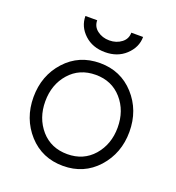

<svg xmlns="http://www.w3.org/2000/svg" viewBox="-130 -804 844 920"><g transform="rotate(20 292.0 -344.0)"><path d="M293 -452Q375 -452 426 -394Q477 -336 477 -250Q477 -165 426 -106Q375 -48 293 -48Q210 -48 159 -106Q108 -165 108 -250Q108 -336 159 -394Q210 -452 293 -452ZM293 -512Q186 -512 117 -436Q48 -360 48 -250Q48 -141 117 -64Q186 12 293 12Q399 12 468 -64Q537 -141 537 -250Q537 -360 468 -436Q399 -512 293 -512ZM149 -700Q149 -646 191 -607Q232 -569 296 -569Q359 -569 400 -607Q443 -647 443 -700H383Q383 -668 358 -649Q332 -629 296 -629Q260 -629 234 -649Q209 -668 209 -700Z"/></g></svg>

Font: Unageo Variable
Style: Regular
Weight: 300
Designer: Richard Sepsi
Foundry: Richard Sepsi
Version: Version 2.200